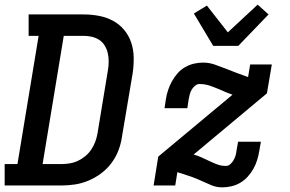

<svg xmlns="http://www.w3.org/2000/svg" viewBox="-27 -797 1247 825"><path d="M-7 0V-92H48L139 -643H96V-735H331Q365 -735 397.5 -729Q430 -723 458 -708Q486 -693 506.5 -668.5Q527 -644 537 -613.5Q547 -583 547.5 -549.5Q548 -516 543 -482L497 -209Q493 -180 482 -151Q471 -122 452 -96.5Q433 -71 407.5 -52Q382 -33 353.5 -21Q325 -9 295.5 -4.5Q266 0 237 0ZM156 -92H237Q254 -92 272.5 -95Q291 -98 308 -106Q325 -114 340 -126.5Q355 -139 365.5 -155Q376 -171 382.5 -188.5Q389 -206 392 -224L437 -497Q440 -515 440 -533.5Q440 -552 436 -569Q432 -586 423 -601Q414 -616 399.5 -625.5Q385 -635 367.5 -639Q350 -643 331 -643H247ZM928 8Q903 8 881.5 -1Q860 -10 839.5 -19.5Q819 -29 797 -37Q775 -45 752 -52L735 -57L726 0H633L653 -124L972 -390Q959 -395 946 -400Q933 -405 920 -411L918 -412Q897 -421 875.5 -428.5Q854 -436 830 -436Q820 -436 811 -428.5Q802 -421 796.5 -411.5Q791 -402 788.5 -392Q786 -382 784 -372L778 -332H680L686 -372Q689 -391 695.5 -410.5Q702 -430 712 -448Q722 -466 736 -482Q750 -498 768.5 -508.5Q787 -519 806.5 -523.5Q826 -528 845 -528Q871 -528 894.5 -520Q918 -512 940.5 -503Q963 -494 986.5 -485Q1010 -476 1033 -468L1039 -466L1048 -520H1141L1120 -396L805 -133Q823 -128 839.5 -120.5Q856 -113 872.5 -105Q889 -97 906.5 -90.5Q924 -84 944 -84Q954 -84 962.5 -91.5Q971 -99 976.5 -108.5Q982 -118 985 -128Q988 -138 989 -148L996 -188H1094L1087 -148Q1084 -129 1078 -109.5Q1072 -90 1062 -72Q1052 -54 1037.5 -38Q1023 -22 1005 -11.5Q987 -1 967 3.5Q947 8 928 8ZM889 -600 806 -739 862 -773 952 -658 1080 -777 1127 -735 997 -600Z"/></svg>

Font: Iosevka Etoile Semibold
Style: Italic
Weight: 600
Italic angle: -9°
Designer: Belleve Invis
Foundry: Belleve Invis
Version: Version 22.1.2; ttfautohint (v1.8.4)